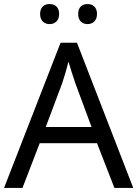

<svg xmlns="http://www.w3.org/2000/svg" viewBox="-20 -928 679 948"><path d="M178 -859C178 -825 199 -809 225 -809C250 -809 272 -825 272 -859C272 -894 250 -908 225 -908C199 -908 178 -894 178 -859ZM366 -859C366 -825 387 -809 412 -809C437 -809 459 -825 459 -859C459 -894 437 -908 412 -908C387 -908 366 -894 366 -859ZM545 0H638L360 -717H279L0 0H91L176 -221H459ZM352 -517 432 -301H206L287 -517C295 -540 308 -583 318 -624C325 -599 346 -533 352 -517Z"/></svg>

Font: Noto Sans Hebrew Droid
Style: Bold
Weight: 700
Designer: Monotype Design Team
Foundry: Monotype Imaging Inc.
Version: Version 1.100